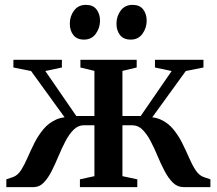

<svg xmlns="http://www.w3.org/2000/svg" viewBox="-20 -768 890 788"><path d="M6 0V-32L34 -41.5Q53 -48.5 66.8 -70.2Q80.5 -92 93.2 -121.2Q106 -150.5 121.2 -181Q136.5 -211.5 157.8 -237.2Q179 -263 209.8 -277Q240.5 -291 284.5 -286.5L272 -249.5L107.5 -476.5L35 -491V-522.5H234V-491L166 -476.5L293 -292H367.5V-477L310 -491V-522.5H541V-491L482.5 -477V-292H557.5L684.5 -476.5L616 -491V-522.5H815V-491L742.5 -476.5L578 -249.5L565.5 -286.5Q609.5 -291 640 -277Q670.5 -263 691.5 -237.2Q712.5 -211.5 727.8 -181Q743 -150.5 755.8 -121Q768.5 -91.5 782.5 -70Q796.5 -48.5 815.5 -41.5L843.5 -32V0H733.5Q708.5 0 689.8 -18.2Q671 -36.5 655.8 -65.5Q640.5 -94.5 627 -127Q613.5 -159.5 598.5 -188.2Q583.5 -217 565.2 -235.5Q547 -254 522 -254H482.5V-45L543.5 -32V0H308V-32L367.5 -45V-254H325Q300.5 -254 282 -235.5Q263.5 -217 248.5 -188.2Q233.5 -159.5 220 -127Q206.5 -94.5 191.8 -65.5Q177 -36.5 159.2 -18.2Q141.5 0 117.5 0ZM324.5 -605.5Q295.5 -605.5 281 -624.2Q266.5 -643 266.5 -670.5Q266.5 -701.5 284 -724.8Q301.5 -748 332 -748H333Q362 -748 376.2 -729.2Q390.5 -710.5 390.5 -683Q390.5 -653.5 373.2 -629.5Q356 -605.5 325 -605.5ZM516 -605.5Q487 -605.5 472.5 -624.2Q458 -643 458 -670.5Q458 -701.5 475.5 -724.8Q493 -748 523.5 -748H524.5Q553.5 -748 567.8 -729.2Q582 -710.5 582 -683Q582 -653.5 564.8 -629.5Q547.5 -605.5 517 -605.5Z"/></svg>

Font: Merriweather 96pt SemiBold
Style: Regular
Weight: 600
Version: Version 2.100